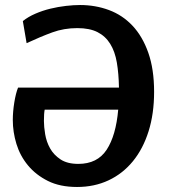

<svg xmlns="http://www.w3.org/2000/svg" viewBox="-20 -733 673 765"><path d="M31 -255Q31 -288 37 -325Q43 -362 52 -384H454Q453 -440 445.5 -484Q438 -528 419 -558.5Q400 -589 368.5 -605Q337 -621 288 -621Q235 -621 188.5 -604Q142 -587 86 -561L71 -649Q92 -666 121 -678.5Q150 -691 181 -698.5Q212 -706 243 -709.5Q274 -713 299 -713Q360 -713 414 -693Q468 -673 508 -630.5Q548 -588 571 -522.5Q594 -457 594 -367Q594 -280 572 -210Q550 -140 509.5 -90.5Q469 -41 412.5 -14.5Q356 12 287 12Q219 12 171 -12Q123 -36 91.5 -74Q60 -112 45.5 -159.5Q31 -207 31 -255ZM292 -80Q368 -80 405 -136.5Q442 -193 451 -296H158Q155 -281 155 -251Q155 -228 160 -198Q165 -168 179.5 -142Q194 -116 221 -98Q248 -80 292 -80Z"/></svg>

Font: CantoraOne
Style: Regular
Weight: 400
Designer: Pablo Impallari, Rodrigo Fuenzalida
Foundry: Pablo Impallari
Version: Version 1.001; ttfautohint (v0.8) -G 200 -r 50